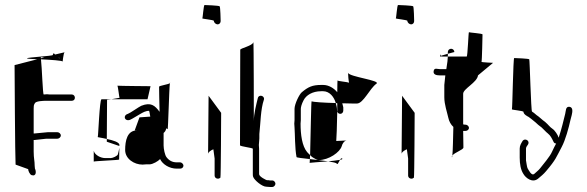

<svg xmlns="http://www.w3.org/2000/svg" viewBox="-20 -705 2335 764"><path d="M38 -446C38 -439 40 -74 42 -50L92 -32C92 -25 99 -10 106 -8C126 -2 124 -25 119 -34L118 -45C118 -66 114 -74 114 -102V-148H118L164 -153H208C215 -153 222 -159 222 -166C222 -173 215 -179 208 -179H171L118 -174H114V-273C114 -281 114 -287 118 -293C121 -303 151 -304 166 -304H178H266C273 -304 278 -309 278 -316C278 -323 273 -329 266 -329H178C174 -329 171 -330 167 -330C163 -330 158 -329 154 -329C150 -329 147 -437 143 -469C183 -467 229 -464 229 -460C229 -454 232 -493 237 -497L199 -488C195 -493 192 -496 190 -486C189 -482 88 -477 88 -473V-472C88 -472 104 -470 128 -469ZM142 -477H156L143 -473C143 -475 142 -476 142 -477ZM212 -475C217 -475 219 -474 218 -474C216 -473 214 -474 212 -475ZM238 -498C238 -498 237 -497 237 -497C237 -497 238 -498 238 -498Z M353 -62C353 -64 454 -68 454 -70C454 -72 455 -101 455 -117C454 -109 450 -96 449 -91C448 -85 429 -76 421 -76H398C381 -76 357 -88 353 -105ZM369 -160C366 -159 385 -157 405 -152L406 -308L423 -310H384C376 -310 371 -160 369 -160ZM405 -141 455 -124V-128C456 -139 429 -147 405 -152ZM423 -310H567L579 -362C579 -362 455 -363 447 -364C450 -361 454 -316 456 -316ZM447 -364ZM455 -124ZM478 -108C478 -73 514 -50 547 -50C552 -50 557 -51 561 -51H575C588 -51 610 -64 617 -72C627 -51 654 -34 683 -34H697C704 -34 710 -39 710 -46C710 -52 703 -59 697 -59H683C666 -59 653 -66 643 -79C636 -87 631 -113 631 -126V-176C635 -179 641 -186 641 -194C644 -193 647 -192 647 -191C649 -186 653 -353 656 -374C650 -369 613 -364 613 -360C613 -356 614 -289 615 -260C596 -286 580 -299 542 -284C533 -280 498 -255 489 -252C468 -246 475 -221 497 -228C505 -231 533 -249 539 -252C548 -257 559 -264 573 -264C574 -264 576 -253 578 -241C561 -240 545 -239 535 -238L516 -186H525C486 -186 478 -145 478 -108ZM656 -374C657 -375 657 -375 657 -376C657 -376 656 -376 656 -376Z M785 -632C783 -630 831 -626 831 -622C831 -615 839 -608 846 -608C853 -608 858 -614 858 -621C858 -625 857 -677 854 -680C851 -683 798 -685 794 -685C790 -685 787 -634 785 -632ZM808 -91V-93ZM808 -93C809 -100 819 -107 829 -111C830 -103 831 -95 832 -89L834 -74V-6C834 1 840 6 847 6C851 6 855 4 857 2C859 0 860 -252 860 -256L810 -324Z M935 -127C935 -122 986 -117 986 -113V-12C986 -8 986 -4 988 0C992 11 1022 38 1040 38L1054 39H1064C1070 39 1076 32 1076 26C1076 20 1070 13 1064 13H1054C1052 13 1050 12 1048 12H1042C1040 12 1011 -2 1011 -12V-113C1011 -117 1010 -122 1010 -128L1012 -154V-172C1017 -217 1017 -270 1030 -308C1035 -324 1010 -331 1006 -315C1000 -290 990 -253 990 -223C990 -223 990 -551 988 -537C986 -523 936 -513 936 -507Z M1151 -213C1151 -208 1152 -203 1152 -197C1154 -173 1153 -115 1160 -80C1160 -78 1184 -75 1213 -72C1213 -77 1214 -82 1214 -88C1211 -91 1206 -95 1202 -100C1182 -124 1176 -169 1176 -213C1176 -217 1177 -223 1177 -227V-272C1177 -278 1180 -291 1188 -306C1198 -326 1223 -342 1258 -342H1266C1292 -342 1310 -318 1316 -295C1318 -295 1320 -294 1322 -294V-262C1323 -256 1328 -252 1334 -252C1341 -252 1346 -258 1346 -265V-268V-278L1343 -290C1343 -291 1342 -293 1342 -294C1371 -293 1396 -293 1400 -293C1426 -293 1451 -353 1478 -372C1496 -385 1371 -399 1365 -415C1365 -407 1367 -382 1369 -376C1362 -379 1323 -382 1323 -385C1323 -385 1322 -365 1322 -338C1309 -354 1288 -367 1266 -367H1258C1223 -367 1206 -359 1181 -338C1171 -330 1152 -291 1152 -272V-227C1152 -223 1151 -218 1151 -213ZM1212 -57C1215 -58 1252 -60 1286 -63C1265 -66 1237 -69 1213 -72C1213 -64 1212 -58 1212 -57ZM1212 -57ZM1214 -88C1223 -78 1226 -78 1236 -72C1240 -70 1244 -68 1248 -68C1288 -68 1333 -99 1340 -124C1342 -133 1350 -145 1359 -146C1359 -146 1322 -144 1318 -144C1319 -150 1321 -206 1322 -262C1322 -263 1321 -264 1321 -265V-268C1321 -278 1318 -287 1316 -295C1271 -296 1225 -299 1220 -302C1218 -303 1216 -154 1214 -88ZM1286 -63C1305 -60 1318 -57 1320 -54C1323 -47 1328 -61 1333 -69C1323 -67 1305 -65 1286 -63ZM1333 -69C1340 -70 1344 -72 1342 -74C1339 -77 1336 -74 1333 -69ZM1364 -417C1364 -416 1365 -416 1365 -415C1365 -416 1364 -417 1364 -417Z M1555 -632C1553 -630 1601 -626 1601 -622C1601 -615 1609 -608 1616 -608C1623 -608 1628 -614 1628 -621C1628 -625 1627 -677 1624 -680C1621 -683 1568 -685 1564 -685C1560 -685 1557 -634 1555 -632ZM1578 -91V-93ZM1578 -93C1579 -100 1589 -107 1599 -111C1600 -103 1601 -95 1602 -89L1604 -74V-6C1604 1 1610 6 1617 6C1621 6 1625 4 1627 2C1629 0 1630 -252 1630 -256L1580 -324Z M1706 -424C1702 -409 1715 -405 1730 -405H1752L1748 -367V-332V-318C1748 -289 1759 -259 1764 -236C1767 -222 1774 -209 1784 -200C1783 -159 1782 -105 1780 -86C1788 -98 1824 -109 1824 -118L1823 -184H1829H1832C1839 -184 1846 -189 1846 -196C1846 -203 1839 -209 1832 -209H1829C1828 -209 1826 -210 1823 -210V-332C1823 -352 1879 -377 1882 -405L1942 -455C1942 -455 1894 -457 1896 -459C1898 -461 1900 -564 1900 -568C1900 -572 1848 -575 1846 -577C1844 -579 1841 -480 1837 -480H1762C1762 -471 1760 -454 1756 -430H1730C1720 -430 1709 -436 1706 -424ZM1731 -480H1737C1736 -483 1734 -496 1731 -480ZM1737 -480ZM1737 -480H1762V-484C1762 -484 1762 -491 1762 -491C1762 -491 1738 -484 1738 -484C1738 -482 1737 -481 1737 -480ZM1762 -491 1788 -498C1788 -505 1782 -511 1775 -511C1768 -511 1762 -505 1762 -498ZM1778 -80C1779 -78 1779 -80 1780 -86C1779 -84 1777 -82 1778 -80Z M2017 -270C2015 -268 2063 -264 2063 -260C2063 -250 2079 -242 2083 -240C2087 -238 2096 -230 2111 -218L2122 -208C2124 -206 2129 -203 2135 -198C2144 -190 2152 -180 2160 -174C2171 -165 2175 -156 2182 -142C2184 -137 2187 -134 2193 -134C2188 -125 2182 -113 2177 -102C2168 -81 2141 -51 2129 -35C2123 -27 2114 -21 2107 -14C2095 -2 2083 -30 2079 -36C2077 -40 2074 -61 2073 -67V-114C2073 -120 2078 -125 2081 -130C2090 -144 2070 -157 2060 -145C2054 -135 2048 -126 2048 -114V-78C2048 -52 2052 -30 2062 -14C2072 4 2099 24 2121 6C2133 -4 2143 -12 2153 -24C2193 -71 2193 -79 2215 -120C2230 -148 2243 -196 2250 -228L2255 -247C2258 -260 2261 -278 2246 -280C2230 -282 2232 -263 2229 -252C2221 -221 2216 -196 2203 -157C2200 -168 2188 -186 2179 -192C2167 -200 2163 -208 2149 -220C2137 -228 2125 -241 2115 -247C2107 -254 2101 -259 2097 -261C2093 -263 2088 -466 2086 -469C2084 -472 2030 -474 2026 -474C2022 -474 2019 -272 2017 -270Z"/></svg>

Font: FailCity
Style: Regular
Weight: 400
Version: Version 1